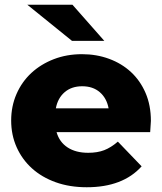

<svg xmlns="http://www.w3.org/2000/svg" viewBox="-20 -779 682 808"><path d="M612 -223H218Q230 -181 264.5 -158.5Q299 -136 351 -136Q390 -136 418.5 -147Q447 -158 476 -183L576 -79Q497 9 345 9Q273 9 214.5 -12Q156 -33 114.5 -70.5Q73 -108 50 -159.5Q27 -211 27 -272Q27 -332 49.5 -383.5Q72 -435 112 -472Q152 -509 206.5 -530Q261 -551 325 -551Q386 -551 439 -531.5Q492 -512 531 -476Q570 -440 592.5 -388Q615 -336 615 -270Q615 -268 612 -223ZM215 -323H437Q429 -366 400 -391Q371 -416 326 -416Q281 -416 252 -391Q223 -366 215 -323ZM95 -759H285L419 -607H283Z"/></svg>

Font: CMG Sans ExtraBold
Style: Regular
Weight: 800
Designer: Julieta Ulanovsky
Foundry: Julieta Ulanovsky
Version: Version 7.200